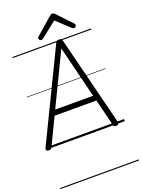

<svg xmlns="http://www.w3.org/2000/svg" viewBox="-262 -1238 1273 1722"><g transform="rotate(-20 374.5 -377.0)"><path d="M20 13Q4 12 -0.5 4Q-5 -4 1 -18L412 -867Q417 -880 424.5 -885Q432 -890 447 -890Q461 -890 467.5 -884.5Q474 -879 477 -865L690 -15Q693 -3 687.5 4.5Q682 12 667 13Q653 15 647 10Q641 5 637 -10L575 -261H176L55 -10Q48 5 41 10Q34 15 20 13ZM200 -311H562L439 -807ZM297 -939Q290 -939 282.5 -946.5Q275 -954 275 -962Q275 -966 276.5 -969.5Q278 -973 282 -976L442 -1116Q449 -1123 455 -1126Q461 -1129 469 -1129Q477 -1129 482.5 -1125.5Q488 -1122 494 -1116L627 -975Q630 -971 631 -967.5Q632 -964 632 -961Q632 -952 624.5 -945.5Q617 -939 609 -939Q604 -939 600 -941.5Q596 -944 591 -948L465 -1065L316 -947Q311 -943 306.5 -941Q302 -939 297 -939ZM0 365H751V375H0ZM0 -20H751V0H0ZM0 -505H751V-500H0ZM0 -885H751V-875H0Z"/></g></svg>

Font: Playwrite GB J Guides
Style: Italic
Weight: 400
Italic angle: -7.01216°
Designer: Veronika Burian, José Scaglione
Foundry: TypeTogether
Version: Version 1.003